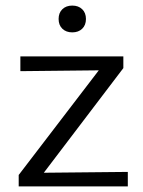

<svg xmlns="http://www.w3.org/2000/svg" viewBox="-20 -668 514 688"><path d="M274.5 -565Q261 -552 239 -552Q217 -552 203.5 -565Q190 -578 190 -600Q190 -622 203.5 -635Q217 -648 239 -648Q261 -648 274.5 -635Q288 -622 288 -600Q288 -578 274.5 -565ZM137 -49 438 -52V0H47V-41L334 -416L53 -413V-466H422V-424Z"/></svg>

Font: EauTestSC
Style: Regular
Weight: 400
Designer: Christian Thalmann (Catharsis Fonts)
Version: Version 0.001;PS 000.001;hotconv 1.0.88;makeotf.lib2.5.64775